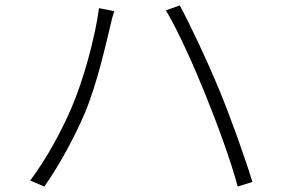

<svg xmlns="http://www.w3.org/2000/svg" viewBox="-20 -705 1040 706"><path d="M243 -309C209 -229 154 -125 91 -41L143 -19C201 -102 253 -199 291 -287C337 -395 371 -550 385 -607C389 -627 394 -645 400 -664L344 -675C330 -567 286 -408 243 -309ZM735 -358C778 -252 830 -111 854 -19L908 -36C882 -122 829 -271 786 -375C740 -486 679 -615 641 -685L590 -667C634 -594 694 -460 735 -358Z"/></svg>

Font: Noto Sans JP Light
Style: Regular
Weight: 300
Designer: Ryoko NISHIZUKA (kana & ideographs); Paul D. Hunt (Latin, Greek & Cyrillic); Wenlong ZHANG (bopomofo); Sandoll Communica
Foundry: Adobe Systems Incorporated
Version: Version 1.004;PS 1.004;hotconv 1.0.82;makeotf.lib2.5.63406